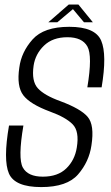

<svg xmlns="http://www.w3.org/2000/svg" viewBox="-20 -794 474 820"><path d="M156 5Q43.5 5 18.2 -52.8Q-7 -110.5 18.5 -258H80Q56 -117.5 77.5 -78.5Q99 -39.5 163 -39.5Q227 -39.5 263.2 -74.8Q299.5 -110 308 -164Q319.5 -233.5 290.2 -263.2Q261 -293 193.5 -317.5Q108.5 -349 79.5 -387.2Q50.5 -425.5 62.5 -505.5Q71 -571.5 119 -625.5Q167 -679.5 276 -679.5Q387 -679.5 412.2 -620.2Q437.5 -561 414 -421H353Q375.5 -556 353.2 -595.5Q331 -635 268 -635Q205 -635 168 -599.2Q131 -563.5 123.5 -513.5Q114 -447 141.8 -416.8Q169.5 -386.5 237.5 -362Q325 -329.5 354.5 -294.8Q384 -260 370.5 -173Q360.5 -103.5 313.5 -49.2Q266.5 5 156 5ZM186.5 -699 273.5 -774.5H315L376.5 -699H338.5L291.5 -755L225 -699Z"/></svg>

Font: Anybody Light
Style: Italic
Weight: 300
Italic angle: -10°
Designer: Tyler Finck
Foundry: Etcetera Type Company
Version: Version 1.010; ttfautohint (v1.8.3) -l 8 -r 50 -G 200 -x 14 